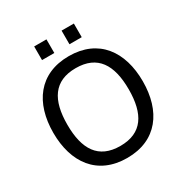

<svg xmlns="http://www.w3.org/2000/svg" viewBox="-204 -1052 1162 1219"><g transform="rotate(-30 377.0 -442.5)"><path d="M378 -646C538 -646 603 -541 603 -361C603 -181 538 -76 378 -76C218 -76 153 -181 153 -361C153 -541 218 -646 378 -646ZM706 -361C706 -579 596 -734 378 -734C160 -734 50 -579 50 -361C50 -143 160 12 378 12C596 12 706 -143 706 -361ZM219 -797H309V-897H219ZM420 -797H510V-897H420Z"/></g></svg>

Font: Perun
Style: Regular
Weight: 400
Foundry: Copyright (c) Stefan Peev, Context Ltd, 2016
Version: Version 1.089